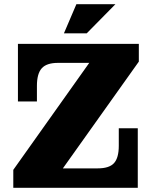

<svg xmlns="http://www.w3.org/2000/svg" viewBox="-20 -890 721 910"><path d="M43 -85 403 -592 638 -598 278 -92ZM43 0V-85L278 -92H633V0ZM65 -409V-592H255Q201 -592 178 -566.5Q155 -541 155 -483V-409ZM443 -92Q498 -92 520.5 -117Q543 -142 543 -199V-282H633V-92ZM65 -592V-682H638V-598L403 -592ZM283 -732 342 -870H527L391 -732Z"/></svg>

Font: Montagu Slab
Style: Bold
Weight: 700
Designer: Florian Karsten
Foundry: Florian Karsten
Version: Version 1.000